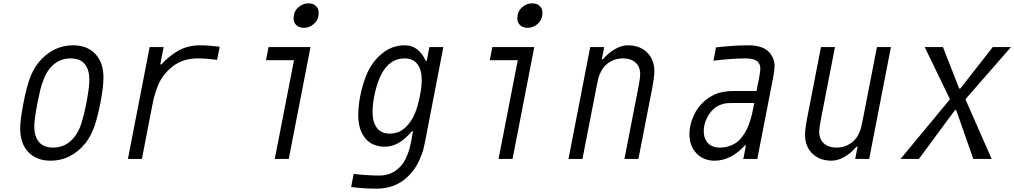

<svg xmlns="http://www.w3.org/2000/svg" viewBox="-20 -947 6044 1144"><path d="M281.9 10.4Q197.3 10.4 148.8 -40.7Q100.3 -91.8 100.3 -181Q100.3 -233.1 119.8 -333.3Q136.1 -417.3 155.6 -474.3Q175.1 -531.2 208.3 -572.9Q293.6 -677.1 415.4 -677.1Q499.3 -677.1 547.9 -625.7Q596.4 -574.2 596.4 -485.7Q596.4 -426.4 578.1 -333.3Q561.8 -250 542 -192.7Q522.1 -135.4 488.9 -93.8Q403.6 10.4 281.9 10.4ZM512.4 -471.4Q512.4 -531.9 485 -565.4Q457.7 -599 400.4 -599Q322.9 -599 273.4 -535.2Q254.6 -511.1 240.6 -474.9Q226.6 -438.8 219.7 -410.5Q212.9 -382.2 203.1 -333.3Q184.2 -233.7 184.2 -195.3Q184.2 -134.8 211.9 -101.2Q239.6 -67.7 296.9 -67.7Q374.3 -67.7 423.8 -131.5Q450.5 -165.4 465.5 -213.2Q480.5 -261.1 494.8 -333.3Q512.4 -426.4 512.4 -471.4Z M1158.2 -599Q1069.7 -599 1009.1 -551.4Q977.2 -526.7 954.4 -496.4Q931.6 -466.1 918.3 -430Q904.9 -393.9 898.8 -370.4Q892.6 -347 885.4 -309.2L825.5 0H742.2L871.7 -666.7H955.1L934.9 -563.2H941.4Q992.8 -618.5 1047.5 -647.8Q1102.2 -677.1 1173.2 -677.1Q1221.4 -677.1 1289.1 -668.6L1273.4 -590.5Q1205.7 -599 1158.2 -599Z M1729.2 -837.9Q1729.2 -877 1755.9 -902Q1782.6 -927.1 1818.4 -927.1Q1845.7 -927.1 1862.3 -911.5Q1878.9 -895.8 1878.9 -870.4Q1878.9 -831.4 1852.2 -806.3Q1825.5 -781.2 1789.7 -781.2Q1762.4 -781.2 1745.8 -796.9Q1729.2 -812.5 1729.2 -837.9ZM1617.2 0 1731.8 -588.5H1565.1L1580.1 -666.7H1830.1L1700.5 0Z M2492.8 -472Q2492.8 -529.9 2467.4 -564.5Q2442.1 -599 2390 -599Q2300.8 -599 2250.7 -501.3Q2229.8 -460.3 2214.8 -396.8Q2199.9 -333.3 2199.9 -278Q2199.9 -220.1 2225.3 -185.5Q2250.7 -151 2302.7 -151Q2356.1 -151 2393.9 -185.9Q2431.6 -220.7 2453.1 -273.4Q2468.8 -311.8 2480.8 -370.1Q2492.8 -428.4 2492.8 -472ZM2274.7 -72.9Q2196.6 -72.9 2155.6 -124Q2114.6 -175.1 2114.6 -259.1Q2114.6 -332 2134.4 -411.1Q2154.3 -490.2 2182.9 -541Q2215.5 -599 2269.5 -638Q2323.6 -677.1 2391.9 -677.1Q2474 -677.1 2516.3 -585.3H2522.8L2538.4 -666.7H2621.7L2513 -104.2Q2506.5 -72.9 2501.6 -53.4Q2496.7 -33.9 2479.8 4.6Q2462.9 43 2438.8 73.6Q2356.8 177.1 2224 177.1Q2147.8 177.1 2072.3 167.3L2087.2 89.2Q2173.8 99 2239.6 99Q2322.3 99 2374.3 35.2Q2391.3 14.3 2404.3 -17.3Q2417.3 -48.8 2420.2 -61.8Q2423.2 -74.9 2429.7 -104.2L2440.8 -164.7H2434.2Q2356.8 -72.9 2274.7 -72.9Z M3062.5 -837.9Q3062.5 -877 3089.2 -902Q3115.9 -927.1 3151.7 -927.1Q3179 -927.1 3195.6 -911.5Q3212.2 -895.8 3212.2 -870.4Q3212.2 -831.4 3185.5 -806.3Q3158.9 -781.2 3123 -781.2Q3095.7 -781.2 3079.1 -796.9Q3062.5 -812.5 3062.5 -837.9ZM2950.5 0 3065.1 -588.5H2898.4L2913.4 -666.7H3163.4L3033.9 0Z M3794.3 -505.2Q3794.3 -549.5 3766.6 -574.2Q3738.9 -599 3692.1 -599Q3630.9 -599 3588.5 -558.6Q3571.6 -542.3 3560.5 -520.2Q3549.5 -498 3545.2 -480.8Q3541 -463.5 3533.9 -427.7L3450.5 0H3367.2L3496.7 -666.7H3580.1L3565.8 -593.8H3572.3Q3604.2 -631.5 3643.9 -654.3Q3683.6 -677.1 3720.1 -677.1Q3792.3 -677.1 3835.6 -634.4Q3878.9 -591.8 3878.9 -521.5Q3878.9 -490.2 3867.2 -427.7L3783.9 0H3700.5L3783.9 -427.7Q3794.3 -481.1 3794.3 -505.2Z M4474 -333.3H4346.4Q4322.3 -333.3 4308.6 -332Q4294.9 -330.7 4272.8 -322.6Q4250.7 -314.5 4232.4 -298.2Q4206.4 -274.7 4189.8 -238.9Q4173.2 -203.1 4173.2 -165.4Q4173.2 -121.7 4197.9 -94.7Q4222.7 -67.7 4268.2 -67.7Q4299.5 -67.7 4325.8 -76.8Q4352.2 -85.9 4370.8 -99.9Q4389.3 -113.9 4404.9 -135.7Q4420.6 -157.6 4430 -176.8Q4439.5 -196 4447.9 -222.7Q4456.4 -249.3 4460.3 -266.3Q4464.2 -283.2 4468.8 -306.6ZM4436.2 -677.1Q4518.2 -677.1 4556 -642.6Q4595.1 -606.1 4595.1 -552.1Q4595.1 -532.6 4587.2 -487.6L4492.2 0H4408.9L4424.5 -80.1H4418Q4334.6 10.4 4237.6 10.4Q4171.2 10.4 4129.6 -33.5Q4087.9 -77.5 4087.9 -148.4Q4087.9 -201.8 4112.3 -256.2Q4136.7 -310.5 4179.7 -347Q4204.4 -367.2 4230.5 -380.2Q4256.5 -393.2 4282.9 -398.1Q4309.2 -403 4324.2 -404Q4339.2 -404.9 4361.3 -404.9H4487.6L4503.3 -484.4Q4510.4 -524.7 4510.4 -537.1Q4510.4 -568.4 4489.9 -583.7Q4469.4 -599 4421.2 -599Q4343.1 -599 4231.1 -585.3L4246.1 -664.7Q4356.1 -677.1 4436.2 -677.1Z M4861.3 -161.5Q4861.3 -117.2 4889 -92.4Q4916.7 -67.7 4963.5 -67.7Q5024.7 -67.7 5067.1 -108.1Q5084 -124.3 5095.1 -146.5Q5106.1 -168.6 5110.4 -185.9Q5114.6 -203.1 5121.7 -238.9L5205.1 -666.7H5288.4L5158.9 0H5075.5L5089.8 -72.9H5083.3Q5051.4 -35.2 5011.7 -12.4Q4972 10.4 4935.5 10.4Q4863.3 10.4 4820 -32.2Q4776.7 -74.9 4776.7 -145.2Q4776.7 -176.4 4788.4 -238.9L4871.7 -666.7H4955.1L4871.7 -238.9Q4861.3 -185.5 4861.3 -161.5Z M5695.3 -419.3H5701.8L5895.2 -666.7H6003.9L5735 -358.7L5733.7 -352.2L5888.7 0H5779.3L5677.1 -291.7H5670.6L5455.1 0H5345.7L5637.4 -352.2L5638.7 -358.7L5489.6 -666.7H5598.3Z"/></svg>

Font: Monoid
Style: Italic
Weight: 400
Width: 4
Italic angle: -11°
Monospace: yes
Version: Version 0.61